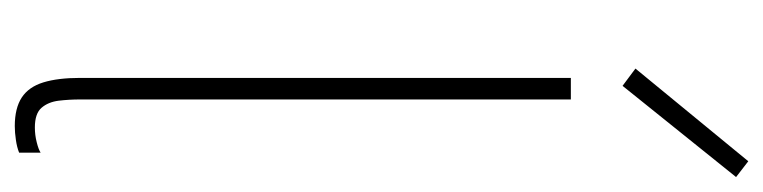

<svg xmlns="http://www.w3.org/2000/svg" viewBox="-408 -625 1037 261"><g transform="rotate(90 110.5 -494.5)"><path d="M151.4 3.9Q127 3.9 112.5 -5.6Q98.1 -15.1 92 -34.9Q85.9 -54.7 85.9 -85V-752H115.2V-85Q115.2 -69.8 116.9 -55.7Q118.7 -41.5 126.5 -32.5Q134.3 -23.4 153.3 -23.4Q163.6 -23.4 173.3 -25.9Q183.1 -28.3 187.5 -31.2V-2Q180.2 1 170.2 2.4Q160.2 3.9 151.4 3.9ZM96.7 -822.3 73.2 -839.8 199.2 -993.2 220.7 -976.6Z"/></g></svg>

Font: Reddit Sans ExtraLight
Style: Regular
Weight: 250
Designer: Stephen Hutchings
Foundry: Reddit
Version: Version 1.014